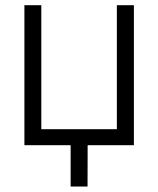

<svg xmlns="http://www.w3.org/2000/svg" viewBox="-20 -549 599 726"><path d="M72.3 0V-529.3H136.2V-60.5H421.9V-529.3H486.3V0ZM247.1 156.2V-24.9H311.5L311 156.2Z"/></svg>

Font: Inter 24pt Light
Style: Regular
Weight: 300
Designer: Rasmus Andersson
Foundry: rsms
Version: Version 4.001;git-66647c0bb